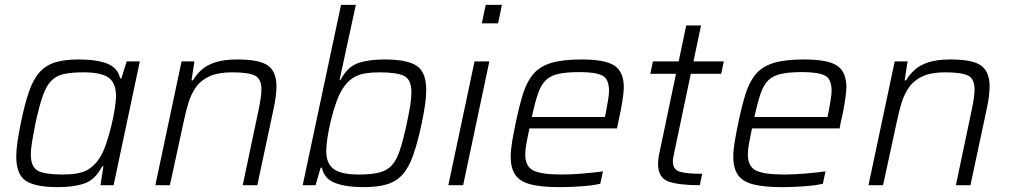

<svg xmlns="http://www.w3.org/2000/svg" viewBox="-20 -763 4164 791"><path d="M218 8Q126 8 86.5 -18Q47 -44 47 -118Q47 -144 52 -178.5Q57 -213 66 -257Q82 -336 100 -387Q118 -438 144 -466.5Q170 -495 208.5 -506.5Q247 -518 305 -518Q378 -518 421.5 -501Q465 -484 475 -440H480L502 -510H556L448 0H394L406 -78H401Q373 -23 328.5 -7.5Q284 8 218 8ZM239 -44Q303 -44 335.5 -60.5Q368 -77 391 -113Q405 -135 417 -170Q429 -205 438.5 -244Q448 -283 453 -316.5Q458 -350 458 -367Q458 -421 427.5 -443Q397 -465 325 -465Q275 -465 243 -458Q211 -451 190.5 -429.5Q170 -408 155.5 -366Q141 -324 126 -255Q118 -213 112.5 -181Q107 -149 107 -127Q107 -74 137 -59Q167 -44 239 -44Z M620 0 728 -510H781L769 -432H775Q789 -456 810.5 -475.5Q832 -495 867.5 -506.5Q903 -518 958 -518Q1051 -518 1085 -492Q1119 -466 1119 -408Q1119 -369 1107 -314L1040 0H980L1044 -304Q1050 -332 1053.5 -355Q1057 -378 1057 -394Q1057 -439 1029.5 -452Q1002 -465 937 -465Q878 -465 842.5 -448.5Q807 -432 787 -403.5Q767 -375 756 -338.5Q745 -302 737 -263L680 0Z M1477 8Q1406 8 1361 -9Q1316 -26 1306 -72H1301L1280 0H1227L1385 -743H1446L1379 -434H1383Q1411 -487 1454 -502.5Q1497 -518 1564 -518Q1657 -518 1696.5 -492Q1736 -466 1736 -392Q1736 -365 1731 -330.5Q1726 -296 1717 -253Q1700 -174 1682 -123Q1664 -72 1638 -43.5Q1612 -15 1573.5 -3.5Q1535 8 1477 8ZM1457 -44Q1507 -44 1539.5 -51.5Q1572 -59 1592.5 -80Q1613 -101 1627 -143Q1641 -185 1656 -255Q1665 -297 1670 -328.5Q1675 -360 1675 -383Q1675 -435 1645 -450Q1615 -465 1543 -465Q1480 -465 1447.5 -449.5Q1415 -434 1392 -398Q1378 -377 1365.5 -342Q1353 -307 1343.5 -268Q1334 -229 1329 -195Q1324 -161 1324 -142Q1324 -89 1355 -66.5Q1386 -44 1457 -44Z M1965 -667 1981 -743H2048L2032 -667ZM1827 0 1935 -510H1996L1888 0Z M2286 8Q2210 8 2166 -3.5Q2122 -15 2103 -42.5Q2084 -70 2084 -117Q2084 -143 2089.5 -177Q2095 -211 2104 -254Q2119 -327 2135 -377.5Q2151 -428 2178 -459Q2205 -490 2251.5 -504Q2298 -518 2375 -518Q2475 -518 2512.5 -492Q2550 -466 2550 -403Q2550 -385 2543.5 -343Q2537 -301 2526 -255L2522 -234H2161Q2154 -200 2149 -173.5Q2144 -147 2144 -127Q2144 -78 2176.5 -61Q2209 -44 2295 -44Q2333 -44 2380.5 -48Q2428 -52 2464 -57L2453 -6Q2423 1 2376 4.5Q2329 8 2286 8ZM2171 -281H2472L2476 -299Q2481 -328 2485 -350Q2489 -372 2489 -389Q2489 -439 2460 -452.5Q2431 -466 2369 -466Q2316 -466 2282.5 -459Q2249 -452 2229 -433Q2209 -414 2196.5 -377.5Q2184 -341 2171 -281Z M2863 0Q2776 0 2733.5 -15.5Q2691 -31 2691 -88Q2691 -110 2699 -144L2765 -459H2659L2670 -510H2776L2807 -658H2868L2837 -510H2962L2951 -459H2826L2758 -136Q2756 -129 2754 -116.5Q2752 -104 2752 -98Q2752 -64 2781 -55.5Q2810 -47 2873 -47Z M3203 8Q3127 8 3083 -3.5Q3039 -15 3020 -42.5Q3001 -70 3001 -117Q3001 -143 3006.5 -177Q3012 -211 3021 -254Q3036 -327 3052 -377.5Q3068 -428 3095 -459Q3122 -490 3168.5 -504Q3215 -518 3292 -518Q3392 -518 3429.5 -492Q3467 -466 3467 -403Q3467 -385 3460.5 -343Q3454 -301 3443 -255L3439 -234H3078Q3071 -200 3066 -173.5Q3061 -147 3061 -127Q3061 -78 3093.5 -61Q3126 -44 3212 -44Q3250 -44 3297.5 -48Q3345 -52 3381 -57L3370 -6Q3340 1 3293 4.5Q3246 8 3203 8ZM3088 -281H3389L3393 -299Q3398 -328 3402 -350Q3406 -372 3406 -389Q3406 -439 3377 -452.5Q3348 -466 3286 -466Q3233 -466 3199.5 -459Q3166 -452 3146 -433Q3126 -414 3113.5 -377.5Q3101 -341 3088 -281Z M3558 0 3666 -510H3719L3707 -432H3713Q3727 -456 3748.5 -475.5Q3770 -495 3805.5 -506.5Q3841 -518 3896 -518Q3989 -518 4023 -492Q4057 -466 4057 -408Q4057 -369 4045 -314L3978 0H3918L3982 -304Q3988 -332 3991.5 -355Q3995 -378 3995 -394Q3995 -439 3967.5 -452Q3940 -465 3875 -465Q3816 -465 3780.5 -448.5Q3745 -432 3725 -403.5Q3705 -375 3694 -338.5Q3683 -302 3675 -263L3618 0Z"/></svg>

Font: Saira Light
Style: Italic
Weight: 300
Italic angle: -12°
Designer: Hector Gatti with collaboration of the Omnibus-Type team
Foundry: Omnibus-Type
Version: Version 1.100; ttfautohint (v1.8.3)